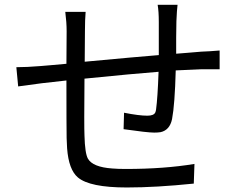

<svg xmlns="http://www.w3.org/2000/svg" viewBox="-20 -788 1040 820"><path d="M653.3 -767.6H738.3Q735.4 -746.1 733.4 -697.3Q733.4 -674.8 732.4 -627Q732.4 -580.1 732.4 -558.6Q749 -559.6 781.2 -562.5Q822.3 -566.4 839.8 -567.4Q872.1 -568.4 918 -572.3V-492.2Q916 -492.2 839.8 -492.2Q765.6 -489.3 730.5 -487.3Q726.6 -340.8 714.8 -279.3Q705.1 -232.4 666 -223.6Q654.3 -221.7 638.7 -221.7Q609.4 -221.7 507.8 -236.3L509.8 -306.6Q573.2 -293.9 609.4 -293.9Q637.7 -293.9 643.6 -308.6Q645.5 -313.5 646.5 -320.3Q653.3 -370.1 657.2 -481.4Q554.7 -473.6 340.8 -452.1Q338.9 -248 340.8 -209Q342.8 -132.8 355.5 -110.4Q376 -74.2 460 -68.4Q484.4 -66.4 516.6 -66.4Q681.6 -66.4 810.5 -87.9L807.6 -3.9Q646.5 12.7 521.5 12.7Q363.3 12.7 312.5 -30.3Q273.4 -63.5 266.6 -154.3Q265.6 -173.8 264.6 -198.2Q263.7 -242.2 263.7 -444.3L159.2 -432.6Q112.3 -426.8 57.6 -418.9L49.8 -501Q93.8 -501 153.3 -505.9Q166 -506.8 199.2 -509.8Q240.2 -513.7 263.7 -515.6L264.6 -654.3Q264.6 -692.4 258.8 -737.3H345.7Q342.8 -703.1 342.8 -657.2L341.8 -524.4Q572.3 -545.9 658.2 -552.7V-694.3Q658.2 -739.3 653.3 -767.6Z"/></svg>

Font: Taipei Sans TC Beta
Style: Regular
Weight: 400
Designer: JT Foundry
Foundry: JT Foundry
Version: Version 1.000